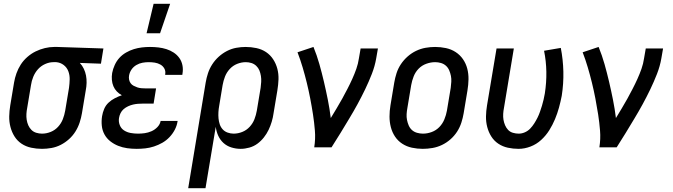

<svg xmlns="http://www.w3.org/2000/svg" viewBox="-20 -775 3540 1010"><path d="M201 8Q172 8 144 2Q116 -4 93.5 -19Q71 -34 56.5 -57Q42 -80 35 -107Q28 -134 28.5 -162.5Q29 -191 34 -221L54 -341Q58 -365 66.5 -389Q75 -413 89 -435Q103 -457 123.5 -475Q144 -493 167.5 -504.5Q191 -516 216 -522Q241 -528 265 -528H281L524 -520L511 -440L400 -444Q413 -430 421 -413Q429 -396 432.5 -377.5Q436 -359 435.5 -339Q435 -319 431 -299L411 -179Q407 -155 399 -130.5Q391 -106 377 -83.5Q363 -61 343 -43Q323 -25 299.5 -13Q276 -1 250.5 3.5Q225 8 201 8ZM201 -72Q224 -72 246.5 -81Q269 -90 285.5 -108Q302 -126 310.5 -148Q319 -170 323 -193L343 -313Q346 -335 346.5 -357.5Q347 -380 339.5 -400Q332 -420 315 -433Q298 -446 276 -448H261Q239 -448 217 -438Q195 -428 179.5 -410.5Q164 -393 155 -371Q146 -349 143 -327L123 -207Q120 -192 119 -176Q118 -160 120.5 -144.5Q123 -129 129 -115.5Q135 -102 145.5 -91.5Q156 -81 171 -76.5Q186 -72 201 -72Z M699 8Q673 8 648.5 4.5Q624 1 601.5 -8Q579 -17 560 -32Q541 -47 529.5 -68Q518 -89 515.5 -114Q513 -139 517 -164Q520 -183 528 -202Q536 -221 551 -235Q566 -249 584.5 -258.5Q603 -268 621 -274Q606 -282 594.5 -294Q583 -306 576.5 -321.5Q570 -337 568.5 -355Q567 -373 570 -391Q574 -412 583.5 -433Q593 -454 608 -470.5Q623 -487 643 -498.5Q663 -510 684 -516.5Q705 -523 726.5 -525.5Q748 -528 769 -528Q791 -528 813 -525.5Q835 -523 855.5 -516.5Q876 -510 893.5 -498.5Q911 -487 923 -470.5Q935 -454 939.5 -432.5Q944 -411 940 -388L939 -381H849V-384Q852 -401 844.5 -414.5Q837 -428 823.5 -435.5Q810 -443 794.5 -445.5Q779 -448 762 -448Q746 -448 729.5 -445Q713 -442 697.5 -433Q682 -424 672 -409.5Q662 -395 659 -378Q657 -367 659 -356.5Q661 -346 667 -337.5Q673 -329 682.5 -324Q692 -319 702 -315.5Q712 -312 723 -311Q734 -310 745 -310H801L788 -230H732Q719 -230 706 -229Q693 -228 680 -225Q667 -222 654 -216Q641 -210 630.5 -201Q620 -192 614 -179.5Q608 -167 606 -154Q603 -135 610 -117Q617 -99 632.5 -89Q648 -79 667 -75.5Q686 -72 706 -72Q724 -72 741.5 -74.5Q759 -77 776.5 -84.5Q794 -92 808 -106.5Q822 -121 825 -139H915L914 -137Q911 -115 900 -93.5Q889 -72 872 -54Q855 -36 834 -24Q813 -12 790 -4.5Q767 3 744 5.5Q721 8 699 8ZM751 -600 788 -755H875L822 -600Z M970 215 1062 -341Q1066 -365 1074 -389.5Q1082 -414 1096.5 -436.5Q1111 -459 1131 -477Q1151 -495 1174.5 -507Q1198 -519 1223 -523.5Q1248 -528 1272 -528Q1301 -528 1329 -522Q1357 -516 1379.5 -501Q1402 -486 1417 -463Q1432 -440 1439 -413Q1446 -386 1445 -357.5Q1444 -329 1439 -299L1419 -179Q1416 -157 1409.5 -135Q1403 -113 1393 -92Q1383 -71 1368 -52Q1353 -33 1334 -19Q1315 -5 1291.5 1.5Q1268 8 1246 8Q1221 8 1197 0.5Q1173 -7 1155.5 -23Q1138 -39 1128 -61Q1118 -83 1115 -108L1061 215ZM1209 -72Q1232 -72 1254.5 -81Q1277 -90 1293.5 -108Q1310 -126 1318.5 -148Q1327 -170 1331 -193L1351 -313Q1353 -328 1354 -344Q1355 -360 1352.5 -375.5Q1350 -391 1344.5 -404.5Q1339 -418 1328 -428.5Q1317 -439 1302.5 -443.5Q1288 -448 1273 -448Q1250 -448 1227.5 -439Q1205 -430 1188.5 -412Q1172 -394 1163.5 -372Q1155 -350 1151 -327L1133 -218Q1130 -202 1129 -185Q1128 -168 1129.5 -152Q1131 -136 1136 -121Q1141 -106 1151.5 -94.5Q1162 -83 1177.5 -77.5Q1193 -72 1209 -72Z M1633 0Q1640 -44 1636.5 -87.5Q1633 -131 1626.5 -173Q1620 -215 1612 -256.5Q1604 -298 1594 -339Q1584 -380 1572 -420.5Q1560 -461 1545 -500L1629 -528Q1647 -484 1660 -438Q1673 -392 1684 -345Q1695 -298 1704.5 -250.5Q1714 -203 1720 -154Q1735 -179 1750.5 -204.5Q1766 -230 1780 -255.5Q1794 -281 1807.5 -307Q1821 -333 1833 -359.5Q1845 -386 1854.5 -413Q1864 -440 1868 -468L1877 -520H1968L1959 -468Q1952 -427 1936 -386Q1920 -345 1901 -305.5Q1882 -266 1861 -227.5Q1840 -189 1817 -151Q1794 -113 1771 -75Q1748 -37 1724 0Z M2204 8Q2175 8 2147 2Q2119 -4 2096 -19Q2073 -34 2058 -56.5Q2043 -79 2036 -106Q2029 -133 2029 -162Q2029 -191 2034 -221L2054 -341Q2058 -365 2066 -390Q2074 -415 2089 -437.5Q2104 -460 2124.5 -478Q2145 -496 2169 -507.5Q2193 -519 2218.5 -523.5Q2244 -528 2269 -528Q2298 -528 2326 -522Q2354 -516 2377 -501Q2400 -486 2415.5 -463.5Q2431 -441 2438 -414Q2445 -387 2444.5 -358Q2444 -329 2439 -299L2419 -179Q2415 -155 2407 -130Q2399 -105 2384.5 -82.5Q2370 -60 2349.5 -42Q2329 -24 2305 -12.5Q2281 -1 2255 3.5Q2229 8 2204 8ZM2205 -72Q2228 -72 2251 -80.5Q2274 -89 2291 -106.5Q2308 -124 2317.5 -147Q2327 -170 2331 -193L2351 -313Q2353 -329 2354 -345Q2355 -361 2352 -376Q2349 -391 2343 -405Q2337 -419 2326 -429Q2315 -439 2300 -443.5Q2285 -448 2269 -448Q2246 -448 2222.5 -439.5Q2199 -431 2182 -413.5Q2165 -396 2156 -373Q2147 -350 2143 -327L2123 -207Q2120 -191 2119 -175Q2118 -159 2121 -144Q2124 -129 2130 -115Q2136 -101 2147 -91Q2158 -81 2173.5 -76.5Q2189 -72 2205 -72Z M2708 8Q2679 8 2651.5 2Q2624 -4 2601.5 -19Q2579 -34 2564.5 -57Q2550 -80 2543 -107Q2536 -134 2536.5 -162.5Q2537 -191 2542 -221L2592 -520H2683L2631 -207Q2628 -192 2627 -176Q2626 -160 2628.5 -145Q2631 -130 2637 -116Q2643 -102 2653 -91.5Q2663 -81 2678 -76.5Q2693 -72 2709 -72Q2725 -72 2741 -79Q2757 -86 2769 -98.5Q2781 -111 2790.5 -126Q2800 -141 2807.5 -156Q2815 -171 2820.5 -187Q2826 -203 2831 -219Q2836 -235 2839.5 -251Q2843 -267 2846 -283Q2855 -341 2854 -397.5Q2853 -454 2842 -508L2930 -523Q2942 -462 2943.5 -398.5Q2945 -335 2935 -271Q2929 -240 2920.5 -209Q2912 -178 2899.5 -148Q2887 -118 2869.5 -90Q2852 -62 2827 -39Q2802 -16 2770.5 -4Q2739 8 2708 8Z M3133 0Q3140 -44 3136.5 -87.5Q3133 -131 3126.5 -173Q3120 -215 3112 -256.5Q3104 -298 3094 -339Q3084 -380 3072 -420.5Q3060 -461 3045 -500L3129 -528Q3147 -484 3160 -438Q3173 -392 3184 -345Q3195 -298 3204.5 -250.5Q3214 -203 3220 -154Q3235 -179 3250.5 -204.5Q3266 -230 3280 -255.5Q3294 -281 3307.5 -307Q3321 -333 3333 -359.5Q3345 -386 3354.5 -413Q3364 -440 3368 -468L3377 -520H3468L3459 -468Q3452 -427 3436 -386Q3420 -345 3401 -305.5Q3382 -266 3361 -227.5Q3340 -189 3317 -151Q3294 -113 3271 -75Q3248 -37 3224 0Z"/></svg>

Font: Iosevka Term Curly Md Obl
Style: Regular
Weight: 500
Italic angle: -9°
Designer: Belleve Invis
Foundry: Belleve Invis
Version: Version 32.3.0